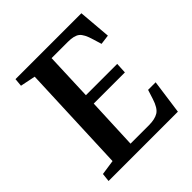

<svg xmlns="http://www.w3.org/2000/svg" viewBox="-190 -850 989 989"><g transform="rotate(-45 304.5 -355.0)"><path d="M152 -649 69 -666 73 -710H553L568 -532L515 -525L501 -571Q486 -623 465.5 -639Q445 -655 401 -655H281L271 -395H499L496 -336H269L257 -56H391Q435 -56 460 -71.5Q485 -87 501 -138L517 -188H572L546 0H41L46 -46L128 -58Z"/></g></svg>

Font: Literata 36pt SemiBold
Style: Italic
Weight: 600
Italic angle: -2°
Designer: Latin by Veronika Burian and Jose Scaglione. Greek by Irene Vlachou. Cyrillic by Vera Evstafieva
Foundry: TypeTogether
Version: Version 3.002